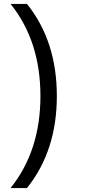

<svg xmlns="http://www.w3.org/2000/svg" viewBox="-20 -839 444 983"><path d="M271 -347Q271 -67 118 124H34Q187 -67 187 -347Q187 -629 34 -819H118Q271 -629 271 -347Z"/></svg>

Font: Application
Style: Regular
Weight: 400
Designer: Wei Huang
Foundry: Wei Huang
Version: Version 0.012